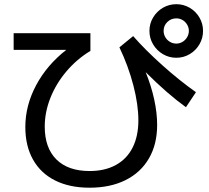

<svg xmlns="http://www.w3.org/2000/svg" viewBox="-20 -835 978 899"><path d="M98.6 -240.2Q98.6 -341.3 149.2 -436Q199.7 -530.8 290.5 -601.6H43.9V-679.7H403.3V-596.7Q338.9 -557.6 290.5 -500.2Q242.2 -442.9 215.8 -376.2Q189.5 -309.6 189.5 -242.2Q189.5 -142.6 244.1 -88.4Q298.8 -34.2 399.4 -34.2Q470.7 -34.2 522.2 -62.3Q573.7 -90.3 600.8 -143.8Q627.9 -197.3 627.9 -271.5Q627.9 -344.7 604.5 -435.1Q581.1 -525.4 539.1 -613.3L603.5 -666Q659.2 -602.1 739.3 -530.3Q819.3 -458.5 897.5 -403.3L850.6 -333Q763.7 -395.5 662.1 -497.1Q688.5 -432.1 702.1 -369.1Q715.8 -306.2 715.8 -250Q715.8 -159.7 677.5 -93.5Q639.2 -27.3 567.9 8.3Q496.6 43.9 399.4 43.9Q305.7 43.9 238 10Q170.4 -23.9 134.5 -87.9Q98.6 -151.9 98.6 -240.2ZM679.7 -690.4Q679.7 -724.1 696.8 -752.9Q713.9 -781.7 742.7 -798.6Q771.5 -815.4 805.7 -815.4Q839.4 -815.4 868.2 -798.6Q897 -781.7 913.8 -752.9Q930.7 -724.1 930.7 -690.4Q930.7 -656.2 913.8 -627.4Q897 -598.6 868.2 -581.5Q839.4 -564.5 805.7 -564.5Q771.5 -564.5 742.7 -581.5Q713.9 -598.6 696.8 -627.4Q679.7 -656.2 679.7 -690.4ZM864.3 -690.4Q864.3 -706.1 856.2 -719.7Q848.1 -733.4 834.7 -741.2Q821.3 -749 805.7 -749Q780.8 -749 763.4 -731.9Q746.1 -714.8 746.1 -690.4Q746.1 -674.3 754.2 -660.6Q762.2 -647 775.9 -638.9Q789.6 -630.9 805.7 -630.9Q820.8 -630.9 834.5 -638.9Q848.1 -647 856.2 -660.9Q864.3 -674.8 864.3 -690.4Z"/></svg>

Font: Pretendard Medium
Style: Regular
Weight: 500
Designer: Base glyphs from Inter by Rasmus Andersson; Hangeul glyphs from Noto Sans CJK(Source Han Sans) by Jang Soo-young and Kan
Foundry: Kil Hyung-jin
Version: Version 1.309